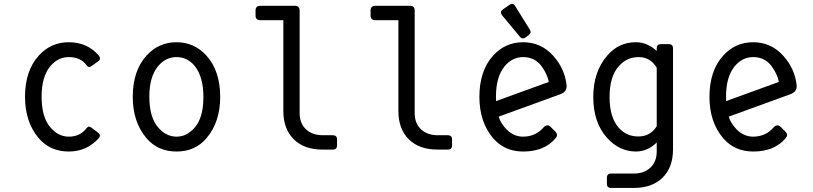

<svg xmlns="http://www.w3.org/2000/svg" viewBox="-20 -762 4142 978"><path d="M330.6 9.8Q235.4 9.8 177.2 -58.1Q107.4 -140.6 107.4 -268.6Q107.4 -400.9 176.8 -478Q238.8 -546.9 330.1 -546.9Q425.8 -546.9 483.9 -478Q489.3 -471.7 489.3 -464.4Q489.3 -456.5 480.5 -450.2L446.8 -425.8Q439.5 -420.4 433.6 -420.4Q427.2 -420.9 420.9 -429.7Q391.1 -471.2 330.1 -471.2Q274.9 -471.2 235.8 -424.3Q191.9 -370.6 191.9 -270Q191.9 -167.5 234.4 -115.7Q275.9 -65.9 330.6 -65.9Q387.2 -65.9 419.9 -107.9Q427.2 -117.2 432.6 -117.2Q438.5 -117.2 445.8 -111.8L480 -85.9Q488.8 -79.1 488.8 -71.5Q488.8 -64 483.4 -58.1Q421.4 9.8 330.6 9.8Z M974.6 -115.7Q1016.1 -166 1016.1 -268.6Q1016.1 -368.7 973.1 -424.3Q936 -471.2 878.9 -471.2Q823.7 -471.2 784.7 -424.3Q740.7 -370.6 740.7 -270Q740.7 -167.5 783.2 -115.7Q824.7 -65.9 879.2 -65.9Q933.6 -65.9 974.6 -115.7ZM726.1 -58.1Q656.2 -140.6 656.2 -268.6Q656.2 -400.9 725.6 -478Q787.6 -546.9 878.9 -546.9Q970.2 -546.9 1032.2 -478Q1101.6 -400.4 1101.6 -268.6Q1101.6 -139.6 1031.7 -58.1Q974.6 9.8 879.4 9.8Q784.2 9.8 726.1 -58.1Z M1623.5 0Q1530.3 0 1477.5 -51.3Q1423.3 -104 1423.3 -196.8V-659.2H1306.2Q1281.7 -659.2 1281.7 -683.1V-708.5Q1281.7 -732.4 1306.2 -732.4H1481.9Q1506.3 -732.4 1506.3 -708.5V-186Q1506.3 -133.3 1539.1 -103Q1571.3 -73.2 1623.5 -73.2H1674.8Q1696.8 -73.2 1696.8 -51.8V-21.5Q1696.8 0 1674.8 0Z M2209.5 0Q2116.2 0 2063.5 -51.3Q2009.3 -104 2009.3 -196.8V-659.2H1892.1Q1867.7 -659.2 1867.7 -683.1V-708.5Q1867.7 -732.4 1892.1 -732.4H2067.9Q2092.3 -732.4 2092.3 -708.5V-186Q2092.3 -133.3 2125 -103Q2157.2 -73.2 2209.5 -73.2H2260.7Q2282.7 -73.2 2282.7 -51.8V-21.5Q2282.7 0 2260.7 0Z M2588.9 -742.2Q2597.7 -742.2 2603.5 -732.4L2679.2 -610.4Q2683.1 -604 2683.1 -598.6Q2683.1 -590.8 2673.3 -583.5L2656.2 -570.8Q2650.4 -566.4 2643.1 -566.4Q2635.3 -566.4 2627.9 -575.2L2537.6 -684.1Q2531.7 -690.9 2531.7 -698.2Q2531.7 -707 2541.5 -713.9L2576.7 -738.3Q2582.5 -742.2 2588.9 -742.2ZM2645 9.8Q2549.8 9.8 2491.7 -58.1Q2421.9 -140.6 2421.9 -268.6Q2421.9 -400.9 2491.2 -478Q2553.2 -546.9 2644.5 -546.9Q2735.8 -546.9 2797.9 -478Q2856.4 -412.6 2865.7 -330.1Q2866.2 -326.7 2866.2 -323.2Q2866.2 -293.5 2834.5 -282.2L2520.5 -168Q2525.9 -144.5 2548.8 -115.7Q2589.4 -65.9 2644 -65.9Q2708.5 -65.9 2749.5 -113.8Q2757.8 -123.5 2769 -123.5Q2776.9 -123.5 2783.7 -116.7L2808.1 -92.3Q2817.4 -83 2817.4 -73.7Q2817.4 -66.9 2810.1 -58.1Q2753.4 9.8 2645 9.8ZM2775.4 -344.7Q2768.1 -384.3 2738.8 -424.3Q2704.6 -471.2 2644.5 -471.2Q2589.4 -471.2 2550.3 -424.3Q2506.3 -370.6 2506.3 -270Q2506.3 -258.3 2506.8 -247.1Z M3219.2 9.8Q3135.7 9.8 3072.8 -59.1Q3002 -136.7 3002 -268.6Q3002 -396.5 3073.2 -479Q3131.3 -546.9 3219.2 -546.9Q3277.8 -546.9 3325.2 -502V-515.6Q3325.2 -537.1 3345.7 -537.1H3387.2Q3408.2 -537.1 3408.2 -515.6V-1.5Q3408.2 91.3 3354 144Q3301.3 195.3 3208 195.3H3093.3Q3071.3 195.3 3071.3 173.8V143.6Q3071.3 122.1 3093.3 122.1H3208Q3260.3 122.1 3292.5 92.3Q3325.2 62 3325.2 9.3V-36.1Q3278.8 9.8 3219.2 9.8ZM3325.2 -119.1V-417Q3293 -471.2 3232.4 -471.2Q3170.9 -471.2 3128.9 -421.4Q3085 -369.1 3085 -267.3Q3085 -165.5 3130.4 -112.8Q3169.9 -66.9 3231.4 -66.9Q3293 -66.9 3325.2 -119.1Z M3816.9 9.8Q3721.7 9.8 3663.6 -58.1Q3593.8 -140.6 3593.8 -268.6Q3593.8 -400.9 3663.1 -478Q3725.1 -546.9 3816.4 -546.9Q3907.7 -546.9 3969.7 -478Q4028.3 -412.6 4037.6 -330.1Q4038.1 -326.7 4038.1 -323.2Q4038.1 -293.5 4006.3 -282.2L3692.4 -168Q3697.8 -144.5 3720.7 -115.7Q3761.2 -65.9 3815.9 -65.9Q3880.4 -65.9 3921.4 -113.8Q3929.7 -123.5 3940.9 -123.5Q3948.7 -123.5 3955.6 -116.7L3980 -92.3Q3989.3 -83 3989.3 -73.7Q3989.3 -66.9 3981.9 -58.1Q3925.3 9.8 3816.9 9.8ZM3947.3 -344.7Q3939.9 -384.3 3910.6 -424.3Q3876.5 -471.2 3816.4 -471.2Q3761.2 -471.2 3722.2 -424.3Q3678.2 -370.6 3678.2 -270Q3678.2 -258.3 3678.7 -247.1Z"/></svg>

Font: Simply Mono
Style: Book
Weight: 400
Designer: Wojciech Kalinowski "wmk69" (wmk69@o2.pl)
Foundry: Wojciech Kalinowski "wmk69" (wmk69@o2.pl)
Version: Version 1.0.0